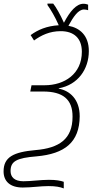

<svg xmlns="http://www.w3.org/2000/svg" viewBox="-65 -864 522 1072"><path d="M291 188V151C273 145 250 140 208 140C161 140 109 148 66 148C15 148 -6 124 -6 91C-6 36 28 18 139 9C296 -5 379 -69 380 -215C380 -310 324 -358 263 -369V-371C370 -390 431 -478 431 -579C431 -667 379 -709 317 -720C345 -771 372 -811 404 -811C413 -811 421 -809 427 -807V-838C421 -840 413 -843 401 -843C362 -843 326 -802 292 -737C271 -784 248 -824 232 -844H200V-836C218 -811 243 -769 263 -723C196 -719 147 -698 106 -668L125 -638C165 -667 212 -690 274 -690C346 -690 392 -652 392 -575C392 -451 295 -388 184 -388H111L104 -353H176C285 -353 341 -310 340 -212C340 -88 266 -37 133 -26C10 -15 -45 13 -45 93C-45 148 -9 183 62 183C112 183 160 175 206 175C246 175 271 180 291 188Z"/></svg>

Font: Noto Sans SemiCondensed ExtraLight
Style: Italic
Weight: 200
Width: 4
Italic angle: -12°
Designer: Monotype Design Team
Foundry: Monotype Imaging Inc.
Version: Version 2.013